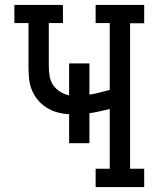

<svg xmlns="http://www.w3.org/2000/svg" viewBox="-20 -755 640 775"><path d="M366 0V-74H423V-315Q402 -310 382 -305.5Q362 -301 341 -298V-177H259V-294Q235 -295 211.5 -301.5Q188 -308 167.5 -321Q147 -334 131.5 -353Q116 -372 107.5 -394.5Q99 -417 97 -441Q95 -465 95 -489V-662H38V-735H234V-662H177V-489Q177 -469 180 -449Q183 -429 194 -412.5Q205 -396 222.5 -385Q240 -374 259 -370V-499H341V-373Q362 -376 382 -381.5Q402 -387 423 -392V-662H366V-735H562V-661H505V-74H562V0Z"/></svg>

Font: Iosevka Curly Slab Extended
Style: Regular
Weight: 400
Width: 7
Monospace: yes
Designer: Belleve Invis
Foundry: Belleve Invis
Version: Version 11.1.0; ttfautohint (v1.8.3)